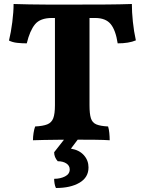

<svg xmlns="http://www.w3.org/2000/svg" viewBox="-20 -699 725 961"><path d="M240 -609Q181 -609 155 -577Q129 -545 114 -482Q90 -482 66.5 -484.5Q43 -487 25 -496Q35 -537 41.5 -588Q48 -639 48 -679Q86 -678 127 -677Q168 -676 220.5 -676Q273 -676 346 -676Q445 -676 514 -676.5Q583 -677 640 -679Q640 -639 645 -590.5Q650 -542 660 -497Q625 -482 569 -482Q559 -548 534 -578.5Q509 -609 456 -609H428V-172Q428 -129 435 -107Q442 -85 462 -76.5Q482 -68 521 -66Q525 -54 527 -34.5Q529 -15 529 3Q501 1 453.5 0.5Q406 0 351 0Q314 0 274.5 0.5Q235 1 200.5 1.5Q166 2 145 3Q145 -14 148 -33.5Q151 -53 156 -66Q195 -68 216.5 -76.5Q238 -85 246.5 -107Q255 -129 255 -172V-609ZM260 242Q255 232 253 219Q251 206 251 196Q282 196 305.5 184Q329 172 329 149Q329 130 312 119Q295 108 269 108Q251 88 251 63L313 -16H381L335 45Q377 52 400 78Q423 104 423 139Q423 189 378 215.5Q333 242 260 242Z"/></svg>

Font: Vollkorn ExtraBold
Style: Regular
Weight: 800
Designer: Friedrich Althausen
Foundry: Friedrich Althausen
Version: Version 5.000; ttfautohint (v1.8.3)